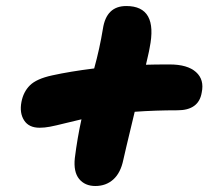

<svg xmlns="http://www.w3.org/2000/svg" viewBox="-20 -622 740 634"><path d="M110.8 -200.2Q75.2 -200.2 59.6 -224.6Q43.9 -249 50.8 -285.2Q57.1 -318.8 78.9 -340.3Q100.6 -361.8 151.9 -373Q211.9 -386.2 291 -396Q309.1 -461.4 319.8 -526.9Q331.1 -602.1 397 -602.1Q502.4 -602.1 474.1 -463.9Q472.7 -454.6 468.3 -436Q463.9 -417.5 461.9 -408.2Q488.8 -409.2 540 -409.2Q599.1 -409.2 627.2 -384Q655.3 -358.9 646 -315.9Q636.2 -257.8 565.9 -257.8Q493.2 -257.8 424.8 -252.9Q389.2 -105 387.2 -94.2Q378.4 -51.3 354.2 -29.5Q330.1 -7.8 294.9 -7.8Q260.3 -7.8 241.2 -31.2Q222.2 -54.7 227.1 -100.1Q235.4 -166.5 249 -228Q229 -223.6 196 -215.3Q163.1 -207 145 -203.6Q127 -200.2 110.8 -200.2Z"/></svg>

Font: Shantell Sans Irregular Bouncy
Style: Italic
Weight: 800
Italic angle: -11.31°
Designer: Stephen Nixon, Anya Danilova, Shantell Martin
Foundry: Arrow Type
Version: Version 1.006;[9816181b4]